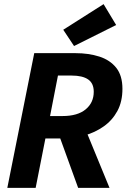

<svg xmlns="http://www.w3.org/2000/svg" viewBox="-20 -909 640 929"><path d="M15.4 0 145.7 -651.8H345.3Q409.2 -651.8 460.8 -635.2Q512.4 -618.6 542.4 -581Q572.4 -543.3 572.4 -479.3Q572.4 -417.3 548.1 -372.2Q523.8 -327.1 482.1 -297.6Q440.4 -268.1 389.1 -253.6Q337.8 -239.1 284 -239.1H199.7L152.5 0ZM222.2 -347.5H282.4Q355.5 -347.5 394.5 -379.9Q433.6 -412.2 433.6 -464.9Q433.6 -506 406.4 -524.7Q379.2 -543.4 326.5 -543.4H260.4ZM263 -262.6 378.4 -319.9 509.9 0H358.1ZM338.3 -686.3 286 -765 481.2 -889 542 -788Z"/></svg>

Font: SourceCodeVF
Style: Italic
Weight: 200
Italic angle: -11°
Monospace: yes
Designer: Paul D. Hunt, Teo Tuominen
Foundry: Adobe
Version: Version 1.026;hotconv 1.1.0;makeotfexe 2.6.0